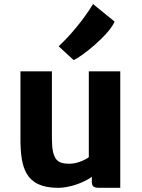

<svg xmlns="http://www.w3.org/2000/svg" viewBox="-20 -902 687 930"><path d="M336.9 -610.8C376 -627.9 506.3 -730.5 535.2 -797.4L430.7 -882.3C380.9 -801.3 319.3 -729.5 264.2 -677.7ZM79.1 -231.4C79.1 -88.4 103 7.8 262.2 7.8C316.4 7.8 383.8 -16.1 424.8 -45.4V-20.5C424.8 3.4 438 7.8 461.9 7.8H562.5V-556.6H410.2V-140.6C393.6 -127.4 352.5 -108.9 316.9 -108.9C258.3 -108.9 231.4 -126 231.4 -232.9V-556.6H79.1Z"/></svg>

Font: Merriweather Sans
Style: Bold
Weight: 700
Designer: Eben Sorkin ( eben@eyebytes.com )
Foundry: Eben Sorkin
Version: Version 1.003